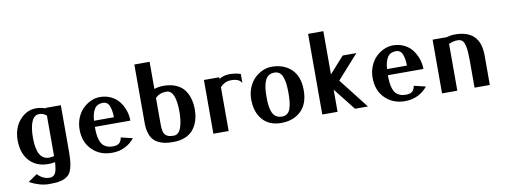

<svg xmlns="http://www.w3.org/2000/svg" viewBox="-65 -1019 4069 1548"><g transform="rotate(-10 1969.0 -245.0)"><path d="M436 -439.9V-78.1Q436 -24.9 433.3 10Q430.7 44.9 422.1 74.7Q413.6 104.5 399.9 121.3Q386.2 138.2 362.5 149.9Q338.9 161.6 307.6 165.8Q276.4 169.9 231 169.9Q159.2 169.9 73.2 125L147.9 73.2Q190.9 120.1 246.1 120.1Q278.8 120.1 293 94.2Q307.1 68.4 310.1 3.9Q284.2 9.8 254.9 9.8Q157.7 9.8 100.8 -52.5Q43.9 -114.7 43.9 -220.2Q43.9 -321.8 100.3 -386Q156.7 -450.2 234.9 -450.2Q273.9 -450.2 311 -436V-439.9ZM311 -377Q285.2 -399.9 250 -399.9Q210 -399.9 189.5 -352.3Q168.9 -304.7 168.9 -220.2Q168.9 -40 270 -40Q292.5 -40 311 -45.9V-56.2Z M675.8 -220.2Q675.8 -185.1 678.7 -158.9Q681.6 -132.8 689.2 -109.6Q696.8 -86.4 709.7 -71.8Q722.7 -57.1 743.4 -48.6Q764.2 -40 792 -40Q828.1 -40 844.7 -54.9Q861.3 -69.8 866.7 -100.1L961.9 -77.1Q930.2 -37.1 883.1 -13.7Q835.9 9.8 776.9 9.8Q678.2 9.8 614.5 -53.5Q550.8 -116.7 550.8 -220.2Q550.8 -271 568.8 -314.9Q586.9 -358.9 616.2 -387.9Q645.5 -417 682.4 -433.6Q719.2 -450.2 756.8 -450.2Q807.1 -450.2 848.1 -429.9Q889.2 -409.7 914.3 -376.2Q939.5 -342.8 953.1 -302.5Q966.8 -262.2 966.8 -220.2ZM677.7 -270H840.8Q839.8 -300.8 836.4 -322.3Q833 -343.8 825.7 -362.5Q818.4 -381.3 804.9 -390.6Q791.5 -399.9 772 -399.9Q726.6 -399.9 704.3 -366.9Q682.1 -334 677.7 -270Z M1201.7 -363.8V-147.9Q1201.7 -113.8 1206.8 -92.3Q1211.9 -70.8 1224.1 -59.3Q1236.3 -47.9 1251.7 -43.9Q1267.1 -40 1292 -40Q1313 -40 1328.6 -55.9Q1344.2 -71.8 1352.5 -98.6Q1360.8 -125.5 1364.7 -155.8Q1368.7 -186 1368.7 -220.2Q1368.7 -399.9 1292 -399.9Q1236.3 -399.9 1201.7 -363.8ZM1201.7 -438Q1237.3 -450.2 1276.9 -450.2Q1335 -450.2 1377.9 -432.1Q1420.9 -414.1 1445.6 -381.8Q1470.2 -349.6 1481.9 -309.3Q1493.7 -269 1493.7 -220.2Q1493.7 -171.4 1481.7 -131.1Q1469.7 -90.8 1444.8 -58.6Q1419.9 -26.4 1377.2 -8.3Q1334.5 9.8 1276.9 9.8Q1243.7 9.8 1217.3 5.9Q1190.9 2 1163.6 -10Q1136.2 -22 1117.9 -42.2Q1099.6 -62.5 1088.1 -97.7Q1076.7 -132.8 1076.7 -180.2V-660.2H1201.7Z M1908.7 -361.8Q1888.7 -399.9 1823.7 -399.9Q1793.9 -399.9 1772.9 -389.6Q1752 -379.4 1732.4 -358.9V0H1607.4V-439.9H1732.4V-426.8Q1771 -450.2 1816.4 -450.2Q1868.7 -450.2 1908.7 -436Z M2260.7 -220.2Q2260.7 -262.2 2256.8 -293.2Q2252.9 -324.2 2243.9 -349.4Q2234.9 -374.5 2218 -387.2Q2201.2 -399.9 2176.8 -399.9Q2124 -399.9 2102.3 -354.2Q2080.6 -308.6 2080.6 -220.2Q2080.6 -185.5 2083 -159.2Q2085.4 -132.8 2092 -109.6Q2098.6 -86.4 2109.1 -71.5Q2119.6 -56.6 2136.7 -48.3Q2153.8 -40 2176.8 -40Q2202.1 -40 2219.2 -52.7Q2236.3 -65.4 2245.1 -90.8Q2253.9 -116.2 2257.3 -146.7Q2260.7 -177.2 2260.7 -220.2ZM2161.6 9.8Q2064.9 9.8 2010.3 -52.2Q1955.6 -114.3 1955.6 -220.2Q1955.6 -271 1973.6 -314.9Q1991.7 -358.9 2021 -387.9Q2050.3 -417 2087.2 -433.6Q2124 -450.2 2161.6 -450.2Q2262.7 -450.2 2324.2 -391.1Q2385.7 -332 2385.7 -220.2Q2385.7 -108.4 2324.2 -49.3Q2262.7 9.8 2161.6 9.8Z M2624 -306.2 2743.2 -439.9H2855.5L2681.2 -245.1L2873 0H2767.1L2624 -181.2V0H2499V-660.2H2624Z M3074.7 -220.2Q3074.7 -185.1 3077.6 -158.9Q3080.6 -132.8 3088.1 -109.6Q3095.7 -86.4 3108.6 -71.8Q3121.6 -57.1 3142.3 -48.6Q3163.1 -40 3190.9 -40Q3227.1 -40 3243.7 -54.9Q3260.3 -69.8 3265.6 -100.1L3360.8 -77.1Q3329.1 -37.1 3282 -13.7Q3234.9 9.8 3175.8 9.8Q3077.1 9.8 3013.4 -53.5Q2949.7 -116.7 2949.7 -220.2Q2949.7 -271 2967.8 -314.9Q2985.8 -358.9 3015.1 -387.9Q3044.4 -417 3081.3 -433.6Q3118.2 -450.2 3155.8 -450.2Q3206.1 -450.2 3247.1 -429.9Q3288.1 -409.7 3313.2 -376.2Q3338.4 -342.8 3352.1 -302.5Q3365.7 -262.2 3365.7 -220.2ZM3076.7 -270H3239.7Q3238.8 -300.8 3235.4 -322.3Q3231.9 -343.8 3224.6 -362.5Q3217.3 -381.3 3203.9 -390.6Q3190.4 -399.9 3170.9 -399.9Q3125.5 -399.9 3103.3 -366.9Q3081.1 -334 3076.7 -270Z M3595.7 -439.9Q3629.4 -450.2 3661.6 -450.2Q3767.1 -450.2 3818.8 -398.4Q3870.6 -346.7 3870.6 -240.2V0H3745.6V-228Q3745.6 -296.9 3737.8 -335Q3730 -373 3715.8 -386.5Q3701.7 -399.9 3676.8 -399.9Q3637.7 -399.9 3604.5 -382.8V0H3479.5V-439.9Z"/></g></svg>

Font: Pfennig
Style: Bold
Weight: 700
Version: Version 20120410 ; ttfautohint (v0.8)